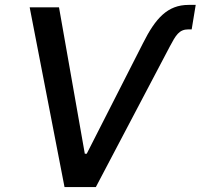

<svg xmlns="http://www.w3.org/2000/svg" viewBox="-20 -757 812 777"><path d="M558.6 -582 331 -134.9H323.2L218.8 -727.3H100.1L241.1 0H367.9L667.6 -569.6C691.4 -614.3 704.9 -638.1 742.2 -638.1H755.7L772 -737.2H743.3C658.4 -737.2 609.4 -683.6 558.6 -582Z"/></svg>

Font: Magic Ui Pro Medium
Style: Italic
Weight: 500
Italic angle: -9.39999°
Designer: Stefan Endress, Andreas Faust
Version: Version 1.000;FEAKit 1.0